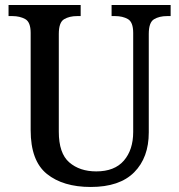

<svg xmlns="http://www.w3.org/2000/svg" viewBox="-20 -734 714 764"><path d="M341 10Q231 10 166.5 -42Q102 -94 102 -216V-603Q102 -646 80.5 -658Q59 -670 29 -670H14V-714H301V-670H287Q256 -670 235 -657.5Q214 -645 214 -599V-210Q214 -124 255.5 -88Q297 -52 363 -52Q436 -52 473 -95Q510 -138 510 -209V-603Q510 -646 489 -658Q468 -670 438 -670H424V-714H659V-670H645Q614 -670 593 -657.5Q572 -645 572 -599V-207Q572 -107 514 -48.5Q456 10 341 10Z"/></svg>

Font: Noto Serif Khmer SemiCondensed Medium
Style: Regular
Weight: 500
Width: 4
Designer: Danh Hong and the Monotype Design Team
Foundry: Monotype Imaging Inc.
Version: Version 2.004; ttfautohint (v1.8.4.7-5d5b)